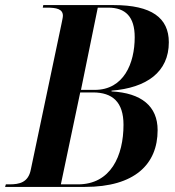

<svg xmlns="http://www.w3.org/2000/svg" viewBox="-47 -734 689 754"><path d="M-27 0H287C482 0 572 -89 572 -223C572 -317 508 -369 391 -375V-378C529 -389 616 -451 616 -568C616 -664 548 -714 400 -714H123L121 -704H137C174 -704 200 -699 200 -672C200 -665 196 -649 194 -638L74 -68C64 -17 29 -10 -10 -10H-24ZM325 -381H271L337 -704H378C446 -704 482 -668 482 -588C482 -485 439 -381 325 -381ZM259 -10H192L268 -371H318C395 -371 438 -333 438 -244C438 -122 388 -10 259 -10Z"/></svg>

Font: Noto Serif Display SemiCondensed SemiBold
Style: Italic
Weight: 600
Width: 4
Italic angle: -12°
Designer: Monotype Design Team
Foundry: Monotype Imaging Inc.
Version: Version 2.009